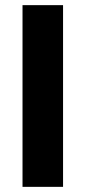

<svg xmlns="http://www.w3.org/2000/svg" viewBox="-20 -726 332 746"><path d="M67.5 0V-706H225V0Z"/></svg>

Font: Outfit Thin
Style: Regular
Weight: 100
Designer: Rodrigo Fuenzalida
Foundry: fragTYPE
Version: Version 1.100;gftools[0.9.27]